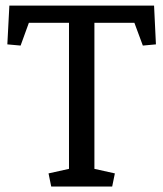

<svg xmlns="http://www.w3.org/2000/svg" viewBox="-20 -681 596 701"><path d="M231.9 -597.7H85.4L55.2 -514.6L6.8 -519L14.2 -660.6H542.5L549.3 -519L501.5 -514.6L470.7 -597.7H324.7V-64.5L399.4 -47.9L389.6 0H167L157.2 -47.9L231.9 -64.5Z"/></svg>

Font: NoticiaText-Regular
Style: Regular
Weight: 400
Designer: JM Sole
Foundry: JM Sole
Version: Version 1.003